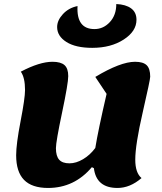

<svg xmlns="http://www.w3.org/2000/svg" viewBox="-20 -906 804 951"><path d="M437 -669Q355 -669 309 -698Q263 -727 263 -772Q263 -805 291.5 -836Q320 -867 364 -876Q358 -762 448 -762Q492 -762 524 -796.5Q556 -831 556 -886Q603 -884 629.5 -864.5Q656 -845 656 -808Q656 -751 592.5 -710Q529 -669 437 -669ZM218 25Q138 25 99 -15Q60 -55 60 -137Q60 -192 82 -306Q104 -420 104 -460Q104 -522 83 -551Q176 -600 240 -600Q281 -600 299.5 -583.5Q318 -567 318 -529Q318 -493 287.5 -348.5Q257 -204 257 -172Q257 -133 273 -115Q289 -97 324 -97Q357 -97 391.5 -117.5Q426 -138 452 -173Q466 -260 508 -441L452 -525Q577 -600 649 -600Q689 -600 706.5 -583Q724 -566 724 -526Q724 -511 687 -350Q650 -189 650 -115Q650 -50 681 -24Q624 25 562 25Q457 25 445 -73L435 -78Q348 25 218 25Z"/></svg>

Font: Lemonada
Style: Bold
Weight: 700
Designer: Mohamed Gaber (Arabic), Eduardo Tunni (Latin)
Foundry: Kief Type Foundry
Version: Version 4.004